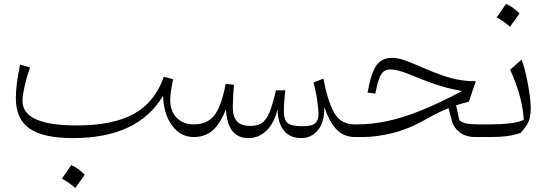

<svg xmlns="http://www.w3.org/2000/svg" viewBox="-20 -693 2776 971"><path d="M804.7 -209Q678.2 5.4 349.6 5.4Q198.2 5.4 129.2 -43Q60.1 -91.3 60.1 -197.3Q60.1 -265.6 81.5 -366.2L131.8 -352.1Q115.7 -306.6 104.7 -257.8Q93.8 -209 93.8 -182.6Q93.8 -58.6 367.7 -58.6Q552.2 -58.6 658 -117.7Q763.7 -176.8 808.6 -304.7L855.5 -292.5Q840.8 -221.2 840.8 -189Q840.8 -131.8 873 -97.9Q905.3 -64 960 -64H960.4V0H960Q893.6 0 850.6 -57.6Q807.6 -115.2 804.7 -209ZM340.3 142.1Q355 147.9 371.8 159.4Q388.7 170.9 408.7 190.4Q397 207 385 223.9Q373 240.7 360.4 257.8Q345.2 243.7 327.9 231.7Q310.5 219.7 293 210.4Q305.2 193.4 316.7 176.8Q328.1 160.2 340.3 142.1Z M1505.4 5.4Q1388.7 5.4 1383.3 -140.6Q1368.2 -72.8 1328.9 -33.7Q1289.6 5.4 1236.8 5.4Q1129.9 5.4 1122.6 -140.6Q1094.7 -67.9 1055.9 -33.9Q1017.1 0 960.4 0Q945.8 0 945.8 -30.8V-33.2Q945.8 -64 960.4 -64Q1028.3 -64 1064.2 -109.9Q1100.1 -155.8 1121.1 -269L1163.1 -264.2Q1161.1 -238.3 1159.2 -205.1Q1157.2 -171.9 1157.2 -154.8Q1157.2 -103 1178.2 -79.6Q1199.2 -56.2 1246.6 -56.2Q1282.2 -56.2 1304.7 -71.3Q1327.1 -86.4 1343.3 -125.5Q1359.4 -164.6 1375.5 -236.3H1422.9Q1421.4 -225.6 1419.7 -206.3Q1418 -187 1416.7 -166.7Q1415.5 -146.5 1415.5 -132.8Q1415.5 -86.4 1435.1 -70.6Q1454.6 -54.7 1510.7 -54.7Q1558.6 -54.7 1574.7 -70.6Q1590.8 -86.4 1590.8 -115.2Q1590.8 -132.8 1585.2 -177.7Q1579.6 -222.7 1565.4 -275.9L1615.7 -295.4Q1637.2 -179.7 1670.7 -121.8Q1704.1 -64 1773.4 -64H1776.9V0H1775.4Q1717.8 0 1680.4 -40Q1643.1 -80.1 1620.6 -152.8Q1620.6 -71.8 1586.7 -33.2Q1552.7 5.4 1505.4 5.4Z M1962.9 -400.4Q1987.8 -400.4 2018.6 -390.9Q2049.3 -381.3 2106.4 -356Q2170.4 -327.6 2217.5 -311.5Q2264.6 -295.4 2304.4 -288.8Q2344.2 -282.2 2386.2 -282.2L2351.1 -178.7Q2318.8 -170.9 2286.6 -160.2L2303.2 -84.5Q2320.8 -70.8 2343 -67.4Q2365.2 -64 2401.4 -64H2448.7V0H2383.8Q2336.4 0 2305.4 -23.4Q2274.4 -46.9 2265.1 -82L2248.5 -146Q2224.6 -136.7 2197 -123.3Q2169.4 -109.9 2142.1 -94.2Q2049.8 -41 1967 -20.5Q1884.3 0 1814.9 0H1776.9Q1762.2 0 1762.2 -30.8V-33.2Q1762.2 -64 1776.9 -64H1788.1Q1859.4 -64 1936.8 -80.1Q2014.2 -96.2 2106.9 -133.3Q2199.7 -170.4 2316.4 -232.4Q2274.9 -240.2 2239.3 -249.5Q2203.6 -258.8 2165 -272.5Q2126.5 -286.1 2075.2 -307.1Q2024.9 -328.1 1998 -335Q1971.2 -341.8 1955.6 -341.8Q1934.1 -341.8 1920.4 -331.5Q1906.7 -321.3 1897.2 -294.9Q1887.7 -268.6 1877.9 -219.7L1838.9 -224.6Q1856 -321.8 1882.8 -361.1Q1909.7 -400.4 1962.9 -400.4Z M2539.1 -673.3Q2553.7 -667.5 2570.6 -656Q2587.4 -644.5 2607.4 -625Q2595.7 -608.4 2583.7 -591.6Q2571.8 -574.7 2559.1 -557.6Q2543.9 -571.8 2526.6 -583.7Q2509.3 -595.7 2491.7 -605Q2503.9 -622.1 2515.4 -638.7Q2526.9 -655.3 2539.1 -673.3ZM2448.7 0Q2434.1 0 2434.1 -30.8V-33.2Q2434.1 -64 2448.7 -64H2462.9Q2513.7 -64 2559.8 -69.3Q2606 -74.7 2628.9 -87.4Q2626 -138.2 2610.4 -200.9Q2594.7 -263.7 2560.1 -340.3L2618.2 -392.1Q2630.4 -358.4 2640.9 -311.8Q2651.4 -265.1 2657.7 -220.2Q2664.1 -175.3 2664.1 -146.5Q2664.1 -103.5 2653.3 -78.6Q2642.6 -53.7 2613.3 -21Q2577.1 -8.8 2543.2 -4.4Q2509.3 0 2460.4 0Z"/></svg>

Font: Pinar DS1 Light
Style: Regular
Weight: 300
Designer: Amin Abedi
Version: Version 3.000